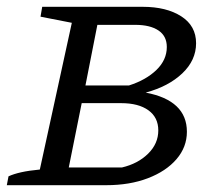

<svg xmlns="http://www.w3.org/2000/svg" viewBox="-20 -544 650 564"><path d="M0 0 5 -26Q20 -33 42.5 -38Q65 -43 97 -46L191 -477L99 -495L104 -524H399Q469 -524 512.5 -496Q556 -468 556 -417Q556 -367 515.5 -328.5Q475 -290 408 -272Q529 -249 529 -157Q529 -112 498.5 -76.5Q468 -41 414.5 -20.5Q361 0 292 0ZM377 -471H266L231 -293H359Q409 -309 439.5 -338.5Q470 -368 470 -406Q470 -438 445.5 -454.5Q421 -471 377 -471ZM182 -52H338Q385 -63 415 -92.5Q445 -122 445 -161Q445 -199 416 -220Q387 -241 336 -241H220Z"/></svg>

Font: Piazzolla SC
Style: Italic
Weight: 400
Italic angle: -11.3°
Designer: Juan Pablo del Peral
Foundry: Huerta Tipografica
Version: Version 1.330